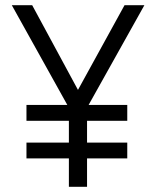

<svg xmlns="http://www.w3.org/2000/svg" viewBox="-20 -720 602 740"><path d="M245.5 0V-109.5H82V-170.5H245.5V-254.5H82V-315.5H239.5L25.5 -700H104L280.5 -373.5L460 -700H536.5L321.5 -315.5H470.5V-254.5H315.5V-170.5H470.5V-109.5H315.5V0Z"/></svg>

Font: Overpass Light
Style: Regular
Weight: 300
Designer: Delve Withrington, Dave Bailey, Thomas Jockin
Foundry: Delve Fonts LLC
Version: Version 4.000; ttfautohint (v1.8.3)